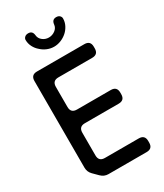

<svg xmlns="http://www.w3.org/2000/svg" viewBox="-228 -1013 942 1106"><g transform="rotate(-30 242.5 -460.0)"><path d="M102 -14Q123 7 151 7H405Q445 7 445 -33V-44Q445 -84 405 -84H180Q140 -84 140 -124V-275Q140 -315 180 -315H405Q445 -315 445 -355V-366Q445 -406 405 -406H180Q140 -406 140 -446V-580Q140 -620 180 -620H405Q445 -620 445 -660V-671Q445 -711 405 -711H90Q50 -711 50 -671V-95Q50 -66 70 -46ZM124 -901Q124 -877 135 -855.5Q146 -834 164 -819Q181 -803 203 -794Q225 -785 248 -785Q271 -785 293.5 -794Q316 -803 334 -819Q351 -834 362 -855.5Q373 -877 373 -901Q373 -911 365 -919Q357 -927 342 -927Q314 -927 311 -896Q309 -874 290 -860Q271 -846 248 -846Q225 -846 207 -860Q189 -874 187 -896Q184 -927 156 -927Q141 -927 132.5 -919Q124 -911 124 -901Z"/></g></svg>

Font: WD-XL Lubrifont TC
Style: Regular
Weight: 400
Designer: [WD-XL Lubrifont] Copyright 2020-2022 (c) NightFurySL2001, Skr-ZERO; [ZCOOL QingKe HuangYou] Copyright 2018-2022 (c) The
Version: Version 2.001;hotconv 1.1.1;makeotfexe 2.6.0